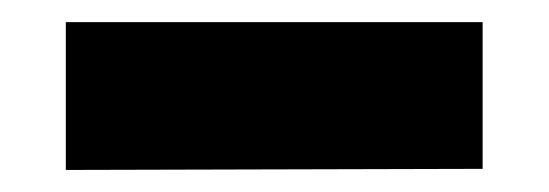

<svg xmlns="http://www.w3.org/2000/svg" viewBox="-20 -360 500 175"><path d="M40 -339.8H419.9V-206.1L40 -205.1Z"/></svg>

Font: Messapia Bold
Style: Regular
Weight: 400
Designer: Luca Marsano
Foundry: Collletttivo
Version: Version 1.000;FEAKit 1.0